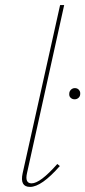

<svg xmlns="http://www.w3.org/2000/svg" viewBox="-20 -731 335 754"><path d="M98 3Q57 3 69 -51L216 -711H232L86 -51Q77 -11 104 -11Q138 -11 205 -87L215 -79Q143 3 98 3ZM252 -363Q252 -372 258.5 -378.5Q265 -385 274 -385Q284 -385 290 -378Q296 -371 295 -362Q295 -353 288.5 -347Q282 -341 273 -341Q264 -341 257.5 -347Q251 -353 252 -363Z"/></svg>

Font: EauTestInfant Thin
Style: Italic
Weight: 250
Italic angle: -12°
Designer: Christian Thalmann (Catharsis Fonts)
Version: Version 0.001;PS 000.001;hotconv 1.0.88;makeotf.lib2.5.64775